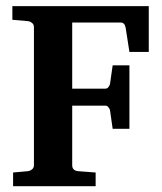

<svg xmlns="http://www.w3.org/2000/svg" viewBox="-20 -644 543 644"><path d="M479 -469.7H414.1L401.4 -551.3Q397.9 -568.4 385.3 -568.4H222.2V-346.7H334Q339.8 -346.7 344.2 -352.5Q348.6 -358.4 349.1 -363.3L357.9 -424.8H414.1V-211.9H357.9L349.1 -273.4Q348.6 -278.3 344 -283.9Q339.4 -289.6 334 -289.6H222.2V-89.8Q222.2 -71.8 242.2 -69.8L300.8 -65.4V-19.5H23.9V-65.4L72.8 -69.8Q81.1 -70.8 87.4 -75.9Q93.8 -81.1 93.8 -89.8V-553.2Q93.8 -562 87.4 -567.1Q81.1 -572.3 72.8 -573.2L21.5 -577.6V-623.5H479Z"/></svg>

Font: Annapurna SIL
Style: Bold
Weight: 700
Designer: Peter Martin, Annie Olsen
Foundry: SIL International
Version: Version 2.000